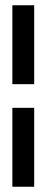

<svg xmlns="http://www.w3.org/2000/svg" viewBox="-20 -640 181 730"><path d="M27 70H110V-230H27ZM27 -320H110V-620H27Z"/></svg>

Font: Charger Sport
Style: DfBdNrw
Weight: 400
Designer: Jasper
Foundry: Cannot Into Space Fonts
Version: Version 1.1